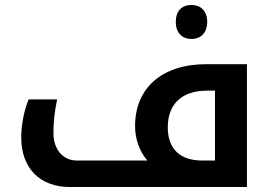

<svg xmlns="http://www.w3.org/2000/svg" viewBox="-20 -749 1094 769"><path d="M747 -593C786 -593 810 -620 810 -661C810 -703 786 -729 747 -729C707 -729 684 -704 684 -661C684 -619 708 -593 747 -593ZM260 0H969V-492H807C628 -492 521 -396 521 -244C521 -193 538 -144 570 -106H288C232 -106 194 -151 194 -216C194 -261 199 -306 209 -351H95C77 -311 65 -247 65 -199C65 -75 140 0 260 0ZM841 -106H791C700 -106 652 -153 652 -239C652 -333 709 -386 810 -386H841Z"/></svg>

Font: Noto Kufi Arabic SemiBold
Style: Regular
Weight: 600
Designer: Monotype Design Team, David Williams, Khaled Hosny
Foundry: Google LLC
Version: Version 2.109